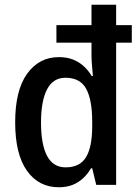

<svg xmlns="http://www.w3.org/2000/svg" viewBox="-20 -780 584 810"><path d="M228 10Q143 10 93.5 -60Q44 -130 44 -264Q44 -399 94.5 -469Q145 -539 228 -539Q262 -539 287.5 -529Q313 -519 333 -501Q353 -483 367 -459H372Q370 -481 368 -504.5Q366 -528 366 -545V-600H218V-674H366V-760H470V-674H536V-600H470V0H386L369 -70H364Q350 -46 330.5 -28Q311 -10 286 0Q261 10 228 10ZM257 -74Q317 -74 343 -117Q369 -160 369 -248V-266Q369 -359 343.5 -405.5Q318 -452 256 -452Q204 -452 178.5 -403Q153 -354 153 -263Q153 -171 178.5 -122.5Q204 -74 257 -74Z"/></svg>

Font: Noto Sans Display SemiCondensed Medium
Style: Regular
Weight: 500
Width: 4
Designer: Monotype Design Team
Foundry: Monotype Imaging Inc.
Version: Version 2.003